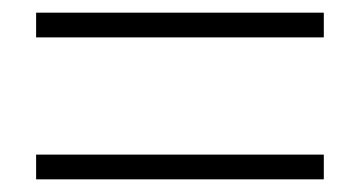

<svg xmlns="http://www.w3.org/2000/svg" viewBox="-20 -516 568 303"><path d="M37 -457V-496H491V-457ZM37 -233V-272H491V-233Z"/></svg>

Font: Noto Sans KR ExtraLight
Style: Regular
Weight: 250
Designer: Ryoko NISHIZUKA  (kana, bopomofo & ideographs); Paul D. Hunt (Latin, Greek & Cyrillic); Sandoll Communications , Soo-you
Foundry: Adobe
Version: Version 2.004-H2;hotconv 1.0.118;makeotfexe 2.5.65603